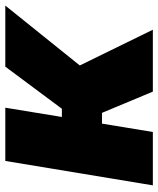

<svg xmlns="http://www.w3.org/2000/svg" viewBox="42 -624 582 706"><g transform="rotate(-90 333.0 -271.0)"><path d="M4.4 0 94.2 -542.5H290L255.9 -334.5H286.1L440.9 -542.5H665.5L445.3 -268.6L576.7 0H349.1L271 -187H231.4L200.7 0Z"/></g></svg>

Font: Inter 16pt Black
Style: Italic
Weight: 900
Italic angle: -9.3988°
Version: Version 4.001;git-66647c0bb